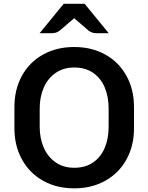

<svg xmlns="http://www.w3.org/2000/svg" viewBox="-20 -986 788 1020"><path d="M56.6 -304.7V-417Q56.6 -510.7 96.4 -583.3Q136.2 -655.8 208.5 -696Q280.8 -736.3 374 -736.3Q467.3 -736.3 539.6 -696Q611.8 -655.8 651.9 -583Q691.9 -510.3 691.9 -417V-304.7Q691.9 -211.4 651.9 -138.9Q611.8 -66.4 539.6 -25.9Q467.3 14.6 374 14.6Q280.8 14.6 208.7 -25.9Q136.7 -66.4 96.7 -138.9Q56.6 -211.4 56.6 -304.7ZM557.1 -312.5V-409.7Q557.1 -472.2 536.4 -521.5Q515.6 -570.8 474.6 -599.1Q433.6 -627.4 374 -627.4Q317.4 -627.4 275.9 -598.9Q234.4 -570.3 212.6 -520.8Q190.9 -471.2 190.9 -409.7V-312.5Q190.9 -251 212.6 -201.4Q234.4 -151.9 275.9 -123.3Q317.4 -94.7 374 -94.7Q433.6 -94.7 474.6 -123Q515.6 -151.4 536.4 -200.7Q557.1 -250 557.1 -312.5ZM254.9 -809.6Q268.1 -809.6 278.1 -813Q288.1 -816.4 298.3 -824.2L374 -889.2L449.7 -824.2Q460 -816.4 470 -813Q480 -809.6 493.2 -809.6H557.6L429.7 -965.8H318.4L190.4 -809.6Z"/></svg>

Font: Lycee Sans SemiBold
Style: Regular
Weight: 600
Designer: Justin Alvin
Foundry: Alkove Design
Version: Version 1.030